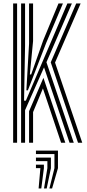

<svg xmlns="http://www.w3.org/2000/svg" viewBox="-20 -820 498 1103"><path d="M101.2 0V-800H124V-557.2L118.2 -241.5H128.5L263.5 -557.5L367 -800H393L246.8 -462.5L403.8 0H379.5L233 -433L124 -187V0ZM55.5 0V-800H78.2V0ZM428.2 0 271.5 -461.8 417.8 -800H443.2L296.2 -460.5L452.5 0ZM131.5 -301.2 147 -569V-800H170V-584.2L151.5 -392.2H159L228 -587.5L316 -800H341.5L245.8 -574.5L140.2 -301.2ZM147 0V-181L229.5 -372.8L355.2 0H331L226.5 -312L170 -176V0ZM263.8 262.8 292.8 146V65.2H186.5V45H313V146L279.2 262.8ZM232.8 262.8 252.2 146V105.5H186.5V85.5H272.5V146L248.2 262.8ZM201.8 262.8 212 146H186.5V125.8H232.2V146L217.2 262.8Z"/></svg>

Font: Big Shoulders Inline Text
Style: Bold
Weight: 700
Designer: Patric King
Foundry: XO Type Co
Version: Version 1.000